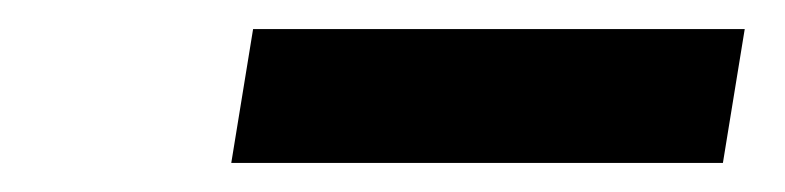

<svg xmlns="http://www.w3.org/2000/svg" viewBox="-20 -724 540 132"><path d="M139 -612 154 -704H492L477 -612Z"/></svg>

Font: Nunito Sans 10pt ExtraBold
Style: Italic
Weight: 800
Italic angle: -9°
Designer: Vernon Adams
Foundry: Vernon Adams
Version: Version 3.101;gftools[0.9.27]